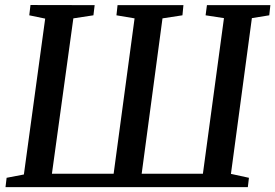

<svg xmlns="http://www.w3.org/2000/svg" viewBox="-20 -764 1124 784"><path d="M2.5 0 7 -38 77.5 -51.5 164.5 -688 99.5 -701.5 104.5 -743.5 366.5 -743 361.5 -701.5 279.5 -689 192 -54.5H444L529.5 -689L455.5 -701.5L460 -743H729L725 -701.5L643.5 -689L558.5 -54.5H808.5L894.5 -690L819.5 -701.5L825 -743H1084L1079.5 -701.5L1008.5 -690L923 -54L996.5 -38L992 0Z"/></svg>

Font: Merriweather 36pt Medium
Style: Italic
Weight: 500
Italic angle: -7.8°
Version: Version 2.101